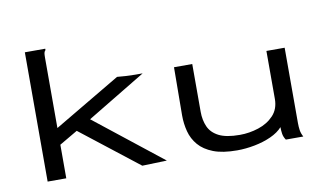

<svg xmlns="http://www.w3.org/2000/svg" viewBox="-71 -814 1641 974"><g transform="rotate(-10 750.0 -327.5)"><path d="M294 -228 200 -173V0H104V-666H209V-659Q203 -653 201.5 -645.5Q200 -638 200 -622V-259L543 -462Q561 -460 588 -458.5Q615 -457 635 -457H674L371 -274L718 0L591 4Z M1079 11Q1004 11 956.5 -7.5Q909 -26 882 -57.5Q855 -89 844.5 -129Q834 -169 834 -212L836 -460H930V-214Q930 -171 945 -137Q960 -103 998 -83.5Q1036 -64 1106 -64Q1155 -64 1202.5 -79.5Q1250 -95 1281 -128Q1312 -161 1312 -213V-460H1406V-72Q1406 -53 1408.5 -35.5Q1411 -18 1421 0H1331Q1320 -16 1317.5 -33Q1315 -50 1315 -67Q1293 -42 1254.5 -24.5Q1216 -7 1169.5 2Q1123 11 1079 11Z"/></g></svg>

Font: Inconsolata ExtraExpanded Medium
Style: Regular
Weight: 500
Width: 8
Monospace: yes
Designer: Raph Levien, Cyreal, Brenton Simpson
Foundry: Raph Levien, Cyreal, Google
Version: Version 3.001; ttfautohint (v1.8.2.53-6de2)